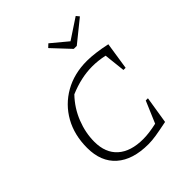

<svg xmlns="http://www.w3.org/2000/svg" viewBox="-203 -862 998 998"><g transform="rotate(-45 296.5 -362.5)"><path d="M312 7Q198 7 135.5 -48Q73 -103 73 -205Q73 -300 113.5 -372Q154 -444 226 -485Q298 -526 392 -526Q419 -526 455 -521.5Q491 -517 532 -508L509 -358H493L480 -476Q435 -486 391 -486Q310 -486 223 -449Q174 -398 148 -332.5Q122 -267 122 -201Q122 -119 171.5 -75Q221 -31 312 -31Q355 -31 412 -44L463 -164H479L455 -14Q401 -3 370 2Q339 7 312 7ZM388 -618 297 -715 315 -732 404 -658 516 -732 530 -715 410 -618Z"/></g></svg>

Font: Piazzolla SC ExtraLight
Style: Italic
Weight: 200
Italic angle: -11.3°
Designer: Juan Pablo del Peral
Foundry: Huerta Tipografica
Version: Version 1.330